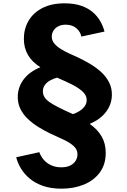

<svg xmlns="http://www.w3.org/2000/svg" viewBox="-20 -860 764 1155"><path d="M350.5 275Q285.5 275 237.8 258Q190 241 157.2 213Q124.5 185 105 151.8Q85.5 118.5 77.5 86L216.5 55.5Q225.5 80.5 243.2 101.2Q261 122 287.8 134.2Q314.5 146.5 349 146.5Q381 146.5 402.5 135.8Q424 125 435 107.2Q446 89.5 446 68Q446 40 424 19.5Q402 -1 364.8 -18.8Q327.5 -36.5 282 -57Q246.5 -74 211.2 -95.8Q176 -117.5 147 -145Q118 -172.5 101.5 -207.5Q85 -242.5 87 -286Q90 -341 124.5 -385.2Q159 -429.5 223 -455.5Q173.5 -486.5 148.5 -529Q123.5 -571.5 123.5 -626.5Q123.5 -685.5 151.2 -734Q179 -782.5 234 -811.2Q289 -840 368.5 -840Q427 -840 469 -825.2Q511 -810.5 539.2 -785.8Q567.5 -761 584.2 -730.8Q601 -700.5 608.5 -670L469.5 -640Q464.5 -667.5 440.2 -689.5Q416 -711.5 375 -711.5Q349.5 -711.5 330.8 -701.8Q312 -692 301.8 -675.8Q291.5 -659.5 291.5 -639Q291.5 -616.5 306.8 -598.2Q322 -580 346.2 -565Q370.5 -550 397.8 -537.5Q425 -525 449 -514.5Q486 -497 523 -475Q560 -453 590 -425.2Q620 -397.5 637.2 -362.5Q654.5 -327.5 653 -284Q650.5 -229 616.2 -185Q582 -141 519.5 -114.5Q565.5 -83 590.8 -40.2Q616 2.5 616 59.5Q616 129.5 580.2 177.8Q544.5 226 484.2 250.5Q424 275 350.5 275ZM419 -173.5Q437.5 -179.5 456.5 -191Q475.5 -202.5 488.5 -219.5Q501.5 -236.5 501.5 -258Q501.5 -278 489 -295.5Q476.5 -313 447.8 -331.8Q419 -350.5 370.5 -372Q360 -376.5 349.8 -381.2Q339.5 -386 323.5 -393Q303 -387.5 283.2 -377Q263.5 -366.5 250.8 -350Q238 -333.5 238 -311Q238 -292 247.5 -276.2Q257 -260.5 276.8 -246.5Q296.5 -232.5 326 -217.5Q347.5 -206.5 364 -198.5Q380.5 -190.5 393.8 -184.8Q407 -179 419 -173.5Z"/></svg>

Font: Spartan Thin
Style: Bold
Weight: 700
Version: Version 1.004